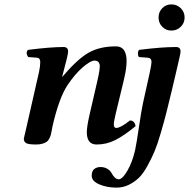

<svg xmlns="http://www.w3.org/2000/svg" viewBox="-20 -651 884 878"><path d="M389.2 -125 423.8 -274.9Q439.5 -341.3 435.5 -356.4Q431.6 -374 412.1 -374Q394 -374 358.6 -343.5Q323.2 -313 289.1 -262.2Q250 -204.1 219.7 -71.8Q218.8 -67.4 216.6 -54.4Q214.4 -41.5 212.6 -35.2Q210.9 -28.8 206.1 -18.6Q201.2 -8.3 194.3 -3.2Q187.5 2 175 5.9Q162.6 9.8 146 9.8Q109.9 9.8 99.4 3.4Q88.9 -2.9 88.9 -17.1Q88.9 -19 101.6 -71.8L158.2 -320.8Q164.1 -347.7 164.1 -366.9Q164.1 -386.2 148.9 -387.2L108.9 -390.1Q95.7 -409.2 107.9 -422.9Q210 -436 271 -436Q291.5 -436 291.5 -415Q291.5 -400.9 269.5 -320.3L264.2 -300.8L265.1 -299.8Q334 -380.9 385 -409.9Q436 -439 510 -439Q584 -439 545.9 -283.2L509.8 -133.8Q500.5 -95.2 500.5 -82.5Q500.5 -65.9 511.2 -65.9Q531.2 -65.9 574.2 -100.1Q595.2 -100.1 600.1 -74.2Q546.9 -30.3 506.8 -10.3Q466.8 9.8 421.9 9.8Q377 9.8 377 -46.4Q377.4 -73.7 389.2 -125ZM664.1 -315.9Q672.9 -356.9 672.9 -367.2Q672.9 -386.2 654.8 -387.2L615.2 -390.1Q610.4 -397 610.6 -407Q610.8 -417 616.2 -422.9Q718.3 -436 785.2 -436Q805.7 -436 805.7 -415Q805.7 -405.8 785.2 -320.3L765.1 -234.9Q750 -171.9 740.5 -134.5Q731 -97.2 715.6 -44.2Q700.2 8.8 687 40.3Q673.8 71.8 654.3 107.4Q634.8 143.1 615 162.1Q595.2 181.2 569.1 194.1Q543 207 513.2 207Q468.8 207 434.1 192.1Q399.4 177.2 399.4 152.8Q399.4 130.4 411.4 121.6Q423.3 112.8 439 112.8Q458 112.8 471.4 121.3Q484.9 129.9 490.5 140.9Q496.1 151.9 504.6 160.4Q513.2 168.9 522.9 168.9Q540 168.9 563 128.9Q585.9 88.9 598.1 34.2Q605 1 615.5 -70.6Q626 -142.1 633.8 -179.2ZM721.9 -528.6Q705.1 -545.9 705.1 -571Q705.1 -596.2 721.9 -613.5Q738.8 -630.9 763.9 -630.9Q789.1 -630.9 806.6 -613.5Q824.2 -596.2 824.2 -571Q824.2 -545.9 806.6 -528.6Q789.1 -511.2 763.9 -511.2Q738.8 -511.2 721.9 -528.6Z"/></svg>

Font: Linux Libertine
Style: Semibold Italic
Weight: 600
Italic angle: -11.5°
Designer: Philipp H. Poll
Foundry: Philipp H. Poll
Version: Version 5.1.2 ; ttfautohint (v0.9)